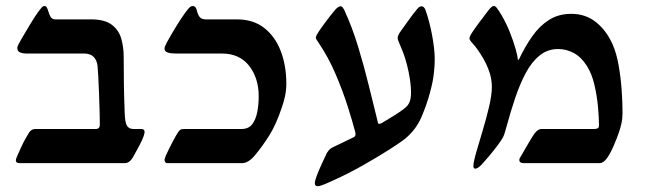

<svg xmlns="http://www.w3.org/2000/svg" viewBox="-20 -548 2173 645"><path d="M44.9 0Q33.2 0 33.2 -9.8Q33.2 -12.7 36.6 -21Q49.8 -51.3 57.6 -67.1Q65.4 -83 77.6 -102.5Q85.4 -114.7 99.1 -114.7H300.8Q310.1 -114.7 312.7 -119.1Q315.4 -123.5 315.4 -128.4Q315.4 -143.1 314.7 -172.4Q314 -201.7 312.7 -234.1Q311.5 -266.6 310.1 -292.7Q308.6 -318.8 307.6 -327.1Q302.2 -368.2 262.2 -368.2H67.4Q56.6 -368.2 47.4 -371.8Q38.1 -375.5 38.1 -387.7Q38.1 -393.6 50.8 -415Q63.5 -436.5 80.1 -464.4Q96.7 -492.2 109.9 -510.3Q115.2 -517.6 119.9 -522.7Q124.5 -527.8 129.4 -527.8Q134.8 -527.8 137.7 -522Q140.6 -516.1 142.6 -509.3Q145 -500 149.9 -491.5Q154.8 -482.9 166 -482.9H286.1Q331.5 -482.9 355.2 -465.1Q378.9 -447.3 387.2 -418.7Q395.5 -390.1 395.5 -357.9Q395.5 -311.5 396.2 -264.4Q397 -217.3 398.9 -168Q399.9 -136.7 406.5 -125.7Q413.1 -114.7 428.2 -114.7H454.1Q465.8 -114.7 465.8 -104.5Q465.8 -100.6 462.4 -90.3Q459 -79.6 448.2 -59.1Q437.5 -38.6 426.8 -20Q415.5 0 398.9 0Z M543 0Q536.6 0 534.7 -3.9Q532.7 -7.8 532.7 -10.7Q532.7 -14.2 537.1 -25.4Q547.9 -48.8 560.5 -72.8Q573.2 -96.7 579.1 -105Q584 -111.8 588.6 -113.3Q593.3 -114.7 599.6 -114.7H791.5Q815.4 -114.7 827.6 -131.1Q839.8 -147.5 844.5 -172.9Q849.1 -198.2 849.1 -224.6Q849.1 -285.6 816.9 -326.9Q784.7 -368.2 725.1 -368.2H568.8Q553.7 -368.2 543.2 -371.6Q532.7 -375 532.7 -384.8Q532.7 -391.1 540.5 -405.3Q550.8 -424.3 564 -446.3Q577.1 -468.3 590.1 -487.8Q603 -507.3 612.3 -518.1Q620.1 -527.8 627 -527.8Q637.7 -527.8 640.6 -515.1Q644.5 -498.5 650.9 -490.7Q657.2 -482.9 671.9 -482.9H775.9Q831.1 -482.9 867.9 -453.9Q904.8 -424.8 923.3 -376Q941.9 -327.1 941.9 -267.1Q941.9 -245.1 937.5 -224.9Q933.1 -204.6 926.3 -185.5Q906.7 -127.4 883.5 -91.3Q860.4 -55.2 838.9 -29.3Q815.4 0 793.5 0Z M1047.4 77.6Q1037.6 77.6 1037.6 67.4Q1037.6 59.1 1044.9 40.3Q1052.2 21.5 1061.8 0.7Q1071.3 -20 1078.1 -34.2Q1080.6 -38.1 1084.5 -43Q1088.4 -47.9 1095.2 -51.8Q1104 -56.2 1123.3 -65.4Q1142.6 -74.7 1168.9 -87.4Q1174.3 -90.3 1174.3 -96.2Q1174.3 -101.1 1172.9 -106Q1164.1 -140.1 1147.7 -191.7Q1131.3 -243.2 1107.2 -299.6Q1083 -356 1050.3 -404.3Q1041 -417 1041 -421.9Q1041 -427.2 1050.8 -441.9Q1058.1 -453.1 1073.5 -473.9Q1088.9 -494.6 1102.1 -510.3Q1114.7 -526.9 1124.5 -526.9Q1128.4 -526.9 1131.1 -523.2Q1133.8 -519.5 1136.2 -515.1Q1163.1 -457 1183.1 -391.1Q1203.1 -325.2 1219 -260.3Q1234.9 -195.3 1249 -138.7Q1249.5 -131.8 1253.9 -131.8Q1257.3 -131.8 1263.7 -135.3Q1287.1 -149.4 1305.7 -160.9Q1324.2 -172.4 1337.9 -183.1Q1351.1 -192.9 1356 -205.6Q1360.8 -218.3 1360.8 -237.3Q1360.8 -267.6 1352.1 -309.3Q1343.3 -351.1 1329.1 -384.3Q1324.2 -397 1320.1 -405.8Q1315.9 -414.6 1315.9 -420.9Q1315.9 -429.2 1327.6 -445.3Q1340.3 -462.4 1353.5 -481.2Q1366.7 -500 1380.9 -517.1Q1388.7 -526.9 1396 -526.9Q1404.3 -526.9 1409.2 -515.1Q1423.3 -474.6 1431.6 -429.7Q1439.9 -384.8 1440.4 -352.5Q1440.4 -335.9 1439.5 -323.5Q1438.5 -311 1437.5 -302.2Q1435.5 -278.3 1424.6 -237.3Q1413.6 -196.3 1395 -152.8Q1374.5 -106.9 1333.5 -76.2Q1323.2 -68.4 1286.4 -44.7Q1249.5 -21 1196.8 8.8Q1144 38.6 1084.5 64.9Q1056.2 77.6 1047.4 77.6Z M1576.7 18.6Q1570.3 18.6 1570.3 9.8Q1570.3 -2.9 1579.6 -35.4Q1588.9 -67.9 1601.3 -108.9Q1613.8 -149.9 1623 -189.5Q1632.3 -229 1632.3 -256.3Q1632.3 -280.8 1624.5 -304.7Q1616.7 -328.6 1603 -352.5Q1595.2 -365.7 1585.9 -379.2Q1576.7 -392.6 1567.9 -401.9Q1557.1 -413.6 1557.1 -418.5Q1557.1 -422.9 1559.6 -427.5Q1562 -432.1 1564.5 -436.5Q1573.7 -450.7 1591.3 -474.4Q1608.9 -498 1621.1 -513.7Q1632.3 -527.8 1638.2 -527.8Q1643.6 -527.8 1647.5 -523.2Q1651.4 -518.6 1656.2 -511.2Q1677.2 -478.5 1691.2 -443.8Q1705.1 -409.2 1712.2 -383.3Q1719.2 -357.4 1719.2 -350.1Q1719.2 -347.2 1720.7 -347.2Q1722.7 -347.2 1723.6 -349.1Q1744.1 -392.1 1768.3 -426.5Q1792.5 -460.9 1824.5 -481.2Q1856.4 -501.5 1899.4 -501.5Q1947.3 -501.5 1982.4 -473.4Q2017.6 -445.3 2038.6 -397.5Q2051.3 -368.2 2058.3 -327.9Q2065.4 -287.6 2068.4 -245.6Q2071.3 -203.6 2071.3 -169.4Q2071.3 -149.4 2067.6 -133.3Q2064 -117.2 2059.6 -104.5Q2051.3 -80.6 2040.8 -56.4Q2030.3 -32.2 2018.6 -16.1Q2006.8 0 1994.6 0H1739.3Q1724.6 0 1724.6 -10.7Q1724.6 -15.6 1730 -23.4Q1743.2 -45.9 1754.6 -65.7Q1766.1 -85.4 1774.9 -98.6Q1782.7 -108.4 1788.1 -111.6Q1793.5 -114.7 1799.8 -114.7H1976.6Q1982.4 -114.7 1987.3 -116.7Q1992.2 -118.7 1992.2 -127.9Q1992.2 -151.4 1989 -187.7Q1985.8 -224.1 1977.1 -262.2Q1968.3 -300.3 1951.2 -327.1Q1932.1 -356.9 1907.2 -370.1Q1882.3 -383.3 1855 -383.3Q1819.3 -383.3 1792.5 -361.3Q1765.6 -339.4 1745.8 -302Q1726.1 -264.6 1710.4 -218Q1694.8 -171.4 1681.6 -122.6Q1677.2 -106 1674.1 -96.9Q1670.9 -87.9 1665.8 -79.8Q1660.6 -71.8 1650.9 -58.6Q1635.7 -38.6 1623.3 -23.9Q1610.8 -9.3 1597.2 5.9Q1584.5 18.6 1576.7 18.6Z"/></svg>

Font: David Libre Medium
Style: Regular
Weight: 500
Designer: Ismar David, J. Victor Gaultney, Annie Olsen and Meir Sadan
Foundry: Monotype Imaging Inc. & SIL International
Version: Version 1.100; ttfautohint (v1.8.4.7-5d5b)